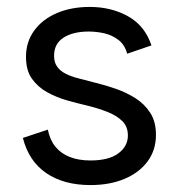

<svg xmlns="http://www.w3.org/2000/svg" viewBox="-20 -527 515 554"><path d="M118 -153Q124 -123 140 -103.5Q156 -84 181.5 -74Q207 -64 241 -64Q294 -64 321.5 -84.5Q349 -105 349 -136Q349 -162 332.5 -178Q316 -194 289 -204.5Q262 -215 229 -223Q203 -229 173 -237.5Q143 -246 116 -261Q89 -276 72 -300Q55 -324 55 -363Q55 -406 78.5 -438.5Q102 -471 143.5 -489Q185 -507 239 -507Q301 -507 349.5 -480Q398 -453 417 -396L347 -372Q340 -398 321.5 -412Q303 -426 280.5 -431Q258 -436 236 -436Q191 -436 163.5 -418.5Q136 -401 136 -366Q136 -347 145 -334.5Q154 -322 170 -314Q186 -306 208 -300.5Q230 -295 256 -288Q285 -281 315 -270.5Q345 -260 371 -243.5Q397 -227 413.5 -201.5Q430 -176 430 -138Q430 -94 406 -61.5Q382 -29 339.5 -11Q297 7 241 7Q164 7 113.5 -27.5Q63 -62 46 -129Z"/></svg>

Font: Albert Sans
Style: Regular
Weight: 400
Designer: Andreas Rasmussen
Foundry: a.Foundry
Version: Version 1.025